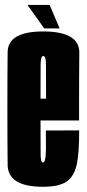

<svg xmlns="http://www.w3.org/2000/svg" viewBox="-20 -730 342 754"><path d="M148.5 3.5V-92Q139 -92 139.5 -129Q139 -165.5 139 -302.5Q139 -443 139.5 -476Q140 -510 149.5 -510Q161 -510 160.5 -477Q160.5 -445.5 161 -342.5H128V-257H290.5Q290.5 -279.5 290.5 -302.5Q290.5 -441.5 291.5 -524.5Q290.5 -606.5 149.5 -606.5Q10 -606.5 10 -524Q9 -441 9 -303.5Q9 -175 10 -85.5Q9 3.5 148.5 3.5ZM148.5 -92V3.5Q212.5 3.5 242.5 -17.5Q271.5 -38.5 281.5 -84.5Q291 -128.5 291 -218L160 -217.5Q160 -176.5 160.5 -144Q160 -112.5 156.5 -102Q154 -92 148.5 -92ZM153.5 -618.5H214L175 -710.5H88Z"/></svg>

Font: Anybody UltraCondensed
Style: Bold
Weight: 700
Width: 1
Version: Version 1.113;gftools[0.9.25]